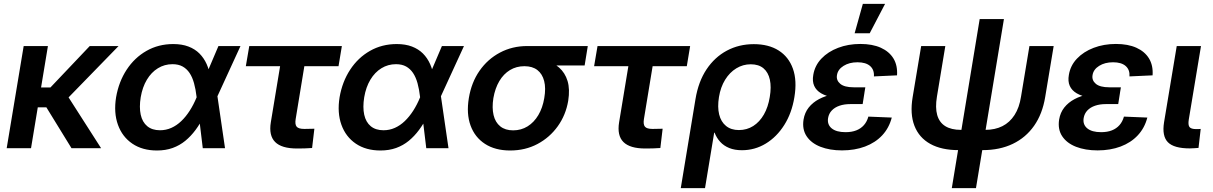

<svg xmlns="http://www.w3.org/2000/svg" viewBox="-20 -758 6205 982"><path d="M225.1 -522.5 138.7 0H14.2L101.1 -522.5ZM586.4 -522.5 281.2 -209H142.6L154.3 -310.5H237.8L439 -522.5ZM345.7 0 213.9 -214.4 313 -287.6 497.1 0Z M782.7 11.7Q708.5 11.7 657 -23.2Q605.5 -58.1 583.3 -119.6Q561 -181.2 573.7 -260.3Q587.4 -339.8 627.7 -401.4Q668 -462.9 729.2 -497.8Q790.5 -532.7 866.2 -532.7Q910.6 -532.7 943.8 -520Q977.1 -507.3 1000 -484.4Q1022.9 -461.4 1036.9 -430.2Q1050.8 -398.9 1056.6 -361.3H1087.4L1091.3 -271L1130.9 0H1017.1L985.4 -262.7Q981 -301.3 972.4 -332.3Q963.9 -363.3 949.5 -384.8Q935.1 -406.2 913.8 -418Q892.6 -429.7 862.3 -429.7Q821.3 -429.7 787.6 -408.9Q753.9 -388.2 731.2 -350.3Q708.5 -312.5 699.7 -260.7Q691.4 -209.5 699.7 -171.4Q708 -133.3 733.2 -112.5Q758.3 -91.8 798.3 -91.8Q829.1 -91.8 856.4 -104Q883.8 -116.2 907.2 -138.7Q930.7 -161.1 950.4 -191.9Q970.2 -222.7 985.4 -259.8L1097.2 -522.5H1210L1089.4 -259.8L1053.7 -164.1H1023.4Q1003.9 -125.5 980.2 -93.5Q956.5 -61.5 927.7 -37.8Q898.9 -14.2 863 -1.2Q827.1 11.7 782.7 11.7Z M1499 1.5Q1420.4 1.5 1387.2 -31.7Q1354 -64.9 1365.2 -132.8L1412.6 -419.4H1237.3L1254.9 -522.5H1728.5L1711.4 -419.4H1536.6L1492.2 -148.9Q1487.8 -121.6 1497.3 -110.1Q1506.8 -98.6 1536.6 -98.6Q1548.8 -98.6 1562.5 -99.1Q1576.2 -99.6 1587.9 -99.6L1576.2 -1Q1557.1 0.5 1537.8 1Q1518.6 1.5 1499 1.5Z M1925.8 11.7Q1851.6 11.7 1800 -23.2Q1748.5 -58.1 1726.3 -119.6Q1704.1 -181.2 1716.8 -260.3Q1730.5 -339.8 1770.8 -401.4Q1811 -462.9 1872.3 -497.8Q1933.6 -532.7 2009.3 -532.7Q2053.7 -532.7 2086.9 -520Q2120.1 -507.3 2143.1 -484.4Q2166 -461.4 2179.9 -430.2Q2193.8 -398.9 2199.7 -361.3H2230.5L2234.4 -271L2273.9 0H2160.2L2128.4 -262.7Q2124 -301.3 2115.5 -332.3Q2106.9 -363.3 2092.5 -384.8Q2078.1 -406.2 2056.9 -418Q2035.6 -429.7 2005.4 -429.7Q1964.4 -429.7 1930.7 -408.9Q1897 -388.2 1874.3 -350.3Q1851.6 -312.5 1842.8 -260.7Q1834.5 -209.5 1842.8 -171.4Q1851.1 -133.3 1876.2 -112.5Q1901.4 -91.8 1941.4 -91.8Q1972.2 -91.8 1999.5 -104Q2026.9 -116.2 2050.3 -138.7Q2073.7 -161.1 2093.5 -191.9Q2113.3 -222.7 2128.4 -259.8L2240.2 -522.5H2353L2232.4 -259.8L2196.8 -164.1H2166.5Q2147 -125.5 2123.3 -93.5Q2099.6 -61.5 2070.8 -37.8Q2042 -14.2 2006.1 -1.2Q1970.2 11.7 1925.8 11.7Z M2589.4 11.7Q2512.7 11.7 2460.7 -22Q2408.7 -55.7 2386.7 -116Q2364.7 -176.3 2377.9 -256.3Q2391.1 -336.4 2432.6 -396Q2474.1 -455.6 2537.1 -489Q2600.1 -522.5 2676.8 -522.5H2986.3L2970.2 -423.3H2756.8L2661.6 -419.4Q2621.1 -419.4 2588.4 -399.7Q2555.7 -379.9 2533.9 -343.3Q2512.2 -306.6 2503.4 -256.3Q2495.6 -206.5 2504.4 -169.4Q2513.2 -132.3 2538.6 -111.8Q2564 -91.3 2604.5 -91.3Q2645.5 -91.3 2678.5 -111.8Q2711.4 -132.3 2733.4 -169.4Q2755.4 -206.5 2763.7 -256.3Q2772.5 -307.1 2763.2 -343.5Q2753.9 -379.9 2728.5 -399.7Q2703.1 -419.4 2662.6 -419.4L2668 -464.8Q2720.7 -464.8 2764.6 -452.1Q2808.6 -439.5 2839.4 -412.6Q2870.1 -385.7 2882.8 -343.8Q2895.5 -301.8 2886.2 -242.7Q2874 -169.9 2832.8 -112.3Q2791.5 -54.7 2729 -21.5Q2666.5 11.7 2589.4 11.7Z M3280.3 1.5Q3201.7 1.5 3168.5 -31.7Q3135.3 -64.9 3146.5 -132.8L3193.8 -419.4H3018.6L3036.1 -522.5H3509.8L3492.7 -419.4H3317.9L3273.4 -148.9Q3269 -121.6 3278.6 -110.1Q3288.1 -98.6 3317.9 -98.6Q3330.1 -98.6 3343.8 -99.1Q3357.4 -99.6 3369.1 -99.6L3357.4 -1Q3338.4 0.5 3319.1 1Q3299.8 1.5 3280.3 1.5Z M3461.9 204.1 3537.1 -251Q3551.8 -340.3 3593.5 -403.1Q3635.3 -465.8 3697.5 -499Q3759.8 -532.2 3835.4 -532.2Q3911.1 -532.2 3962.4 -499.8Q4013.7 -467.3 4035.4 -406.7Q4057.1 -346.2 4043 -261.2Q4029.8 -179.7 3991.2 -118.7Q3952.6 -57.6 3896.7 -23.7Q3840.8 10.3 3774.4 10.3Q3737.3 10.3 3709.7 -1Q3682.1 -12.2 3663.6 -32.5Q3645 -52.7 3634.8 -79.6H3632.8L3585.9 204.1ZM3759.3 -92.8Q3799.8 -92.8 3832.5 -113.5Q3865.2 -134.3 3887 -172.4Q3908.7 -210.4 3917 -261.7Q3925.8 -313 3917.5 -350.6Q3909.2 -388.2 3884.8 -408.7Q3860.4 -429.2 3819.8 -429.2Q3779.8 -429.2 3745.8 -408.4Q3711.9 -387.7 3688.7 -350.1Q3665.5 -312.5 3657.2 -261.7Q3648.9 -210.4 3658.2 -172.6Q3667.5 -134.8 3693.4 -113.8Q3719.2 -92.8 3759.3 -92.8Z M4286.6 11.2Q4223.6 11.2 4176.3 -7.3Q4128.9 -25.9 4105.5 -61.3Q4082 -96.7 4089.8 -146.5Q4095.7 -182.1 4116.2 -208Q4136.7 -233.9 4168.7 -251Q4200.7 -268.1 4242.4 -276.1Q4284.2 -284.2 4333 -284.2H4401.4L4392.1 -225.6H4328.6Q4297.9 -225.6 4273.7 -217.3Q4249.5 -209 4234.4 -193.1Q4219.2 -177.2 4215.3 -154.3Q4210 -121.1 4233.6 -101.6Q4257.3 -82 4304.7 -82Q4336.4 -82 4359.9 -91.3Q4383.3 -100.6 4398.7 -118.2Q4414.1 -135.7 4421.4 -161.6L4541 -156.7Q4527.3 -103.5 4492.2 -65.9Q4457 -28.3 4404.3 -8.5Q4351.6 11.2 4286.6 11.2ZM4333.5 -252.4Q4282.2 -252.4 4243.4 -259.3Q4204.6 -266.1 4179.7 -280.8Q4154.8 -295.4 4144.3 -318.8Q4133.8 -342.3 4139.6 -375Q4147.5 -422.9 4181.2 -458.3Q4214.8 -493.7 4266.6 -513.4Q4318.4 -533.2 4380.4 -533.2Q4441.9 -533.2 4484.9 -513.9Q4527.8 -494.6 4549.6 -459Q4571.3 -423.3 4567.9 -372.6L4449.7 -367.2Q4452.1 -400.9 4430.4 -420.2Q4408.7 -439.5 4365.7 -439.5Q4323.7 -439.5 4294.4 -421.1Q4265.1 -402.8 4260.7 -373.5Q4256.3 -347.2 4277.6 -329.3Q4298.8 -311.5 4346.2 -311.5H4405.8L4396 -252.4ZM4351.1 -587.9 4393.1 -738.3H4506.8L4428.2 -587.9Z M4882.3 9.8Q4795.4 9.8 4738 -22Q4680.7 -53.7 4657 -114.5Q4633.3 -175.3 4647.9 -261.7L4691.4 -522.5H4814.9L4772 -263.7Q4762.7 -207.5 4773.4 -169.7Q4784.2 -131.8 4814.7 -112.8Q4845.2 -93.8 4895 -93.8H5019Q5069.3 -93.8 5106.9 -112.8Q5144.5 -131.8 5168.9 -169.7Q5193.4 -207.5 5202.1 -263.7L5245.1 -522.5H5369.1L5325.7 -261.7Q5311.5 -175.3 5269 -114.7Q5226.6 -54.2 5159.9 -22.2Q5093.3 9.8 5005.9 9.8ZM4848.1 204.1 4990.7 -660.6H5114.7L4971.7 204.1Z M5593.8 11.2Q5530.8 11.2 5483.4 -7.3Q5436 -25.9 5412.6 -61.3Q5389.2 -96.7 5397 -146.5Q5402.8 -182.1 5423.3 -208Q5443.8 -233.9 5475.8 -251Q5507.8 -268.1 5549.6 -276.1Q5591.3 -284.2 5640.1 -284.2H5708.5L5699.2 -225.6H5635.7Q5605 -225.6 5580.8 -217.3Q5556.6 -209 5541.5 -193.1Q5526.4 -177.2 5522.5 -154.3Q5517.1 -121.1 5540.8 -101.6Q5564.5 -82 5611.8 -82Q5643.6 -82 5667 -91.3Q5690.4 -100.6 5705.8 -118.2Q5721.2 -135.7 5728.5 -161.6L5848.1 -156.7Q5834.5 -103.5 5799.3 -65.9Q5764.2 -28.3 5711.4 -8.5Q5658.7 11.2 5593.8 11.2ZM5640.6 -252.4Q5589.4 -252.4 5550.5 -259.3Q5511.7 -266.1 5486.8 -280.8Q5461.9 -295.4 5451.4 -318.8Q5440.9 -342.3 5446.8 -375Q5454.6 -422.9 5488.3 -458.3Q5522 -493.7 5573.7 -513.4Q5625.5 -533.2 5687.5 -533.2Q5749 -533.2 5792 -513.9Q5835 -494.6 5856.7 -459Q5878.4 -423.3 5875 -372.6L5756.8 -367.2Q5759.3 -400.9 5737.5 -420.2Q5715.8 -439.5 5672.9 -439.5Q5630.9 -439.5 5601.6 -421.1Q5572.3 -402.8 5567.9 -373.5Q5563.5 -347.2 5584.7 -329.3Q5606 -311.5 5653.3 -311.5H5712.9L5703.1 -252.4Z M6065.4 1Q5984.4 1 5953.4 -30.5Q5922.4 -62 5933.6 -132.3L5998.5 -522.5H6122.6L6060.1 -146.5Q6055.7 -119.1 6063.7 -108.4Q6071.8 -97.7 6098.1 -97.7Q6104 -97.7 6110.4 -97.9Q6116.7 -98.1 6121.1 -98.6L6109.9 -1.5Q6100.1 -1 6088.9 0Q6077.6 1 6065.4 1Z"/></svg>

Font: Inter 28pt SemiBold
Style: Italic
Weight: 600
Italic angle: -9.3988°
Designer: Rasmus Andersson
Foundry: rsms
Version: Version 4.001;git-66647c0bb